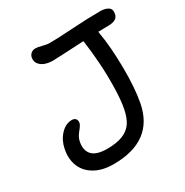

<svg xmlns="http://www.w3.org/2000/svg" viewBox="-166 -819 963 998"><g transform="rotate(-30 315.0 -320.5)"><path d="M232.9 42Q166.5 42 121.1 15.6Q75.7 -10.7 58.1 -55.2Q40.5 -99.6 51.8 -154.8Q61 -201.7 91.3 -233.9Q121.6 -266.1 158.2 -266.1Q174.8 -266.1 181.9 -256.1Q189 -246.1 186 -231.9Q183.6 -220.7 163.3 -196Q143.1 -171.4 139.2 -148.9Q128.9 -100.1 154.1 -72Q179.2 -43.9 244.1 -43.9Q301.8 -43.9 338.4 -58.8Q375 -73.7 394.3 -102.3Q413.6 -130.9 422.9 -178.2Q432.6 -225.6 434.3 -301.5Q436 -377.4 430.9 -450.7Q425.8 -523.9 417 -585.9Q416 -587.9 416 -590.8Q251.5 -582 229 -582Q206.1 -582 185.3 -588.4Q164.6 -594.7 150.6 -611.1Q136.7 -627.4 141.1 -650.9Q144 -665.5 154.8 -674.3Q165.5 -683.1 180.2 -683.1Q195.3 -683.1 218.5 -676.5Q241.7 -669.9 263.2 -669.9Q307.6 -669.9 401.4 -676Q495.1 -682.1 568.8 -682.1Q598.6 -682.1 616.7 -670.4Q634.8 -658.7 628.9 -630.9Q623 -595.2 567.9 -595.2Q527.8 -595.2 507.8 -594.2Q507.8 -593.8 508.3 -590.3Q508.8 -586.9 508.8 -585Q524.9 -493.2 526.1 -369.6Q527.3 -246.1 511.2 -162.1Q471.7 42 232.9 42Z"/></g></svg>

Font: Shantell Sans Bouncy
Style: Italic
Weight: 400
Italic angle: -11.31°
Designer: Stephen Nixon, Anya Danilova, Shantell Martin
Foundry: Arrow Type
Version: Version 1.006;[9816181b4]